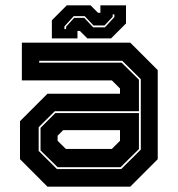

<svg xmlns="http://www.w3.org/2000/svg" viewBox="-20 -700 666 720"><path d="M158 0 55 -103V-245.5L158 -348.5H430V-368L399.5 -398.5H62V-540H468.5L571.5 -437V-103L468.5 0ZM196 -73 132 -136V-220.5L187.5 -276H501V-141L432 -73ZM193.5 -66H434.5L508 -139V-403L438.5 -472H127V-465H436L501 -401V-283H185.5L125 -223V-134ZM227 -141.5H399.5L430 -172V-212H217L196 -191V-172ZM174.5 -556V-624L230.5 -680H319.5L347.5 -652H356.5V-680H452.5V-612L396.5 -556H307.5L279.5 -584H270.5V-556ZM221.5 -591H228V-600L258 -633H296L329.5 -597.5H373.5L409 -636V-646H402.5V-637L372 -604.5H330.5L297.5 -639.5H256.5L221.5 -601Z"/></svg>

Font: Tourney Thin ExtraBold
Style: Regular
Weight: 800
Version: Version 1.015